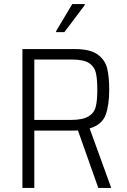

<svg xmlns="http://www.w3.org/2000/svg" viewBox="-20 -931 630 951"><path d="M467 0 366 -285Q357 -284 341 -284H150V0H91V-688H351Q426 -688 463 -661.5Q500 -635 510.5 -593.5Q521 -552 521 -486Q521 -410 503 -361.5Q485 -313 424 -295L531 0ZM462 -486Q462 -541 454.5 -571.5Q447 -602 420.5 -619Q394 -636 338 -636H150V-337H331Q389 -337 417.5 -354Q446 -371 454 -401.5Q462 -432 462 -486ZM258 -777 338 -911H400V-906L299 -772H258Z"/></svg>

Font: Saira SemiCondensed Light
Style: Regular
Weight: 300
Width: 4
Designer: Hector Gatti with collaboration of the Omnibus-Type team
Foundry: Omnibus-Type
Version: Version 0.072; ttfautohint (v1.8)